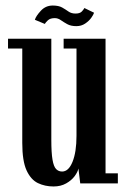

<svg xmlns="http://www.w3.org/2000/svg" viewBox="-20 -663 456 694"><path d="M173.5 11Q142.5 11 117 -1.2Q91.5 -13.5 76 -47.2Q60.5 -81 60.5 -146.5V-487.5H9V-523H165.5V-158Q165.5 -110.5 169.8 -85.8Q174 -61 182.8 -52Q191.5 -43 204.5 -43Q228 -43 242.2 -78.2Q256.5 -113.5 256.5 -172V-487.5H210V-523H361.5V-36.5H406V0H270L263.5 -54Q261 -41.5 249.8 -26.2Q238.5 -11 219 0Q199.5 11 173.5 11ZM256 -568.5Q236 -568.5 223 -575.8Q210 -583 199.8 -590.2Q189.5 -597.5 178 -597.5Q161.5 -597.5 153 -589.5Q144.5 -581.5 142 -576.5L106 -591.5Q110 -605 127.5 -624Q145 -643 170.5 -643Q192 -643 204.8 -635.8Q217.5 -628.5 227.8 -621.2Q238 -614 253 -614Q268.5 -614 275.5 -621.2Q282.5 -628.5 285 -634L320 -617Q318 -610 309.8 -598.5Q301.5 -587 287.8 -577.8Q274 -568.5 256 -568.5Z"/></svg>

Font: Imbue 10pt SemiBold
Style: Regular
Weight: 600
Designer: Tyler Finck
Foundry: Etcetera Type Company
Version: Version 1.102; ttfautohint (v1.8.3)